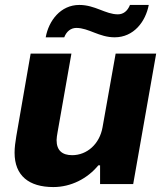

<svg xmlns="http://www.w3.org/2000/svg" viewBox="-20 -744 669 777"><path d="M165 -593H240C249 -617 267 -631 289 -631C339 -631 381 -593 444 -593C521 -593 569 -656 582 -724H506C496 -699 479 -686 457 -686C407 -686 365 -724 301 -724C225 -724 177 -660 165 -593ZM196 13C267 13 334 -21 378 -75H385V1H519L612 -527H448L395 -229C383 -161 332 -116 272 -116C232 -116 209 -135 209 -177C209 -186 211 -197 213 -209L269 -527H104L46 -193C42 -169 39 -147 39 -126C39 -33 97 13 196 13Z"/></svg>

Font: Archivo ExtraBold
Style: Italic
Weight: 800
Italic angle: -10°
Designer: Hector Gatti
Foundry: Omnibus-Type
Version: Version 2.001